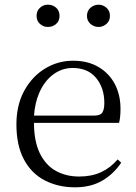

<svg xmlns="http://www.w3.org/2000/svg" viewBox="-20 -785 581 819"><path d="M300 14Q228 14 171 -15.5Q114 -45 82 -105Q50 -165 50 -254Q50 -337 83.5 -398Q117 -459 172 -492.5Q227 -526 292 -526Q355 -526 400.5 -499Q446 -472 470 -426Q494 -380 494 -321Q494 -285 488 -261H125Q125 -184 149 -133Q174 -81 217.5 -56.5Q261 -32 318 -32Q371 -32 411 -50.5Q451 -69 482 -105L497 -91Q464 -42 415.5 -14Q367 14 300 14ZM125 -292H383Q408 -292 416.5 -305Q425 -318 425 -346Q425 -410 390 -452.5Q355 -495 290 -495Q244 -495 206.5 -467Q169 -439 147 -388Q129 -346 125 -292ZM401 -670Q381 -670 366 -683Q351 -696 351 -717Q351 -739 366 -752Q381 -765 401 -765Q419 -765 434 -752Q449 -739 449 -717Q449 -696 434 -683Q419 -670 401 -670ZM184 -670Q165 -670 150.5 -683Q136 -696 136 -717Q136 -739 150.5 -752Q165 -765 184 -765Q205 -765 219.5 -752Q234 -739 234 -717Q234 -696 219.5 -683Q205 -670 184 -670Z"/></svg>

Font: Early Summer Mincho Light
Style: Regular
Weight: 300
Designer: GuiWonder
Version: Version 1.002